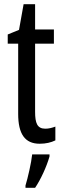

<svg xmlns="http://www.w3.org/2000/svg" viewBox="-20 -678 299 919"><path d="M197 -62C158 -62 148 -89 148 -143V-469H238V-537H148V-658H93L71 -535L17 -513V-469H67V-133C67 -37 99 10 170 10C200 10 224 4 245 -6V-72C229 -66 213 -62 197 -62ZM217 71V61H134C130 101 113 174 102 210V221H148C175 181 203 120 217 71Z"/></svg>

Font: Noto Sans Gujarati UI ExtraCondensed
Style: Regular
Weight: 400
Width: 2
Designer: Jelle Bosma - Monotype Design Team, Universal Thirst
Foundry: Monotype Imaging Inc.
Version: Version 2.106